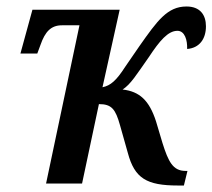

<svg xmlns="http://www.w3.org/2000/svg" viewBox="-20 -566 655 592"><path d="M529 6H547L558 -39H552C513 -39 499 -68 481 -125L461 -192C440 -257 410 -284 358 -290C383 -306 401 -336 439 -390C472 -440 498 -471 527 -471C550 -471 558 -442 557 -415C595 -418 615 -446 615 -485C615 -520 597 -546 555 -546C496 -546 465 -502 410 -424L366 -360C339 -318 321 -302 296 -297L349 -536H80L43 -401H95L105 -428C119 -468 137 -488 171 -488H225L122 0H233L285 -245C324 -245 336 -230 350 -180L374 -95C395 -16 432 6 529 6Z"/></svg>

Font: Noto Serif Condensed Semi
Style: Italic
Weight: 600
Width: 3
Italic angle: -12°
Designer: Monotype Design Team
Foundry: Monotype Imaging Inc.
Version: Version 1.901